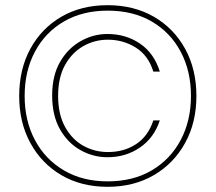

<svg xmlns="http://www.w3.org/2000/svg" viewBox="-20 -718 831 740"><path d="M395 2Q293 2 216.5 -43Q140 -88 97 -167Q54 -246 54 -348Q54 -451 97 -530Q140 -609 216.5 -653.5Q293 -698 395 -698Q496 -698 573 -653.5Q650 -609 693.5 -530Q737 -451 737 -348Q737 -246 693.5 -167Q650 -88 573 -43Q496 2 395 2ZM394 -112Q339 -112 290 -139.5Q241 -167 211 -220Q181 -273 181 -350Q181 -426 211 -478.5Q241 -531 290 -559Q339 -587 394 -587Q465 -587 519.5 -550Q574 -513 596 -442H571Q552 -504 503.5 -534.5Q455 -565 396 -565Q345 -565 301.5 -540.5Q258 -516 231 -468Q204 -420 204 -348Q204 -277 231 -228.5Q258 -180 301.5 -156Q345 -132 396 -132Q458 -132 504.5 -162.5Q551 -193 571 -254H596Q574 -187 519.5 -149.5Q465 -112 394 -112ZM395 -19Q493 -19 565 -61.5Q637 -104 676.5 -178.5Q716 -253 716 -348Q716 -444 676.5 -518.5Q637 -593 565 -635Q493 -677 395 -677Q298 -677 226 -635Q154 -593 114.5 -518.5Q75 -444 75 -348Q75 -253 114.5 -178.5Q154 -104 226 -61.5Q298 -19 395 -19Z"/></svg>

Font: DM Sans 18pt Thin
Style: Regular
Weight: 250
Designer: Colophon Foundry, Jonny Pinhorn
Foundry: Colophon Foundry
Version: Version 4.004;gftools[0.9.30]